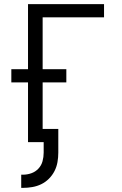

<svg xmlns="http://www.w3.org/2000/svg" viewBox="-20 -690 590 932"><path d="M83 222V158H91Q112 158 132 151Q152 144 166.5 128.5Q181 113 186.5 92.5Q192 72 192 51V0H116V-290H35V-354H116V-670H485V-606H187V-354H302V-290H187V-64H263V51Q263 74 259 97Q255 120 244.5 140.5Q234 161 217.5 177.5Q201 194 180.5 204Q160 214 137 218Q114 222 91 222Z"/></svg>

Font: Lode Term
Style: Regular
Weight: 400
Monospace: yes
Designer: Belleve Invis
Foundry: Belleve Invis
Version: Version 29.2.0